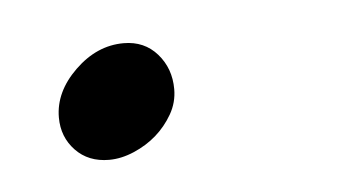

<svg xmlns="http://www.w3.org/2000/svg" viewBox="-25 -115 283 157"><g transform="rotate(-5 116.0 -36.0)"><path d="M22 -27Q22 -48 40 -65.5Q58 -83 80 -83Q97 -83 107.5 -71Q118 -59 118 -42Q118 -31 112.5 -21.5Q107 -12 99 -5Q91 2 80.5 6.5Q70 11 60 11Q43 11 32.5 0Q22 -11 22 -27Z"/></g></svg>

Font: Quattrocento Sans
Style: Italic
Weight: 400
Designer: Pablo Impallari
Foundry: Pablo Impallari, Igino Marini, Brenda Gallo
Version: Version 2.000